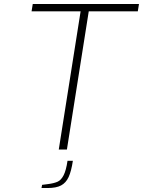

<svg xmlns="http://www.w3.org/2000/svg" viewBox="-20 -753 720 967"><path d="M386 -696H139L145 -733H680L674 -696H427L317 0H276ZM192 178 223 174Q253 170 270.5 162Q288 154 300.5 129.5Q313 105 320 57H347Q339 110 325.5 139Q312 168 287.5 181Q263 194 219 194H189Z"/></svg>

Font: Exo ExtraLight
Style: Italic
Weight: 275
Italic angle: -9°
Designer: Natanael Gama
Foundry: Natanael Gama
Version: Version 1.500; ttfautohint (v1.6)